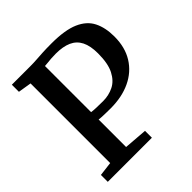

<svg xmlns="http://www.w3.org/2000/svg" viewBox="-199 -898 1045 1045"><g transform="rotate(-45 324.0 -375.0)"><path d="M120.5 -63V-676L43.5 -688.5V-743H183.5Q212 -743 235.5 -744.8Q259 -746.5 286.5 -748Q314 -749.5 355 -749.5Q458.5 -749.5 517 -724Q575.5 -698.5 599.8 -650.2Q624 -602 624 -533.5Q624 -451 587.5 -392.2Q551 -333.5 485.5 -302.5Q420 -271.5 332.5 -271.5Q315.5 -271.5 296.5 -272Q277.5 -272.5 262.8 -273.2Q248 -274 243.5 -275V-63.5L378.5 -53V0H39V-53ZM243 -332.5Q255 -330.5 277.8 -329.5Q300.5 -328.5 331.5 -328.5Q376 -328.5 413.2 -347Q450.5 -365.5 473.2 -409.8Q496 -454 496 -532Q496 -590 478 -625.5Q460 -661 423.8 -677.2Q387.5 -693.5 332 -693.5Q311 -693.5 295 -692.2Q279 -691 266.8 -689.5Q254.5 -688 243 -687.5Z"/></g></svg>

Font: Merriweather 20pt SemiBold
Style: Regular
Weight: 600
Version: Version 2.100